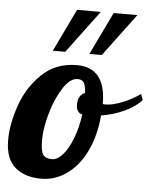

<svg xmlns="http://www.w3.org/2000/svg" viewBox="-74 -797 683 847"><g transform="rotate(5 268.0 -374.0)"><path d="M233 -752 142 -563H197L338 -752ZM395 -752 304 -563H359L500 -752ZM23 -34C51.7 -8.7 90.7 4 140 4C180.7 4 218.3 -8.3 253 -33C287.7 -57.7 316 -92.7 338 -138C360 -183.3 373.7 -236.3 379 -297C415.7 -303 449.5 -313.2 480.5 -327.5C511.5 -341.8 536.7 -359.3 556 -380L547 -407C523.7 -390.3 497.7 -376.2 469 -364.5C440.3 -352.8 415 -347 393 -347C387.7 -347 384 -347.3 382 -348V-349C382 -455.7 339.3 -509 254 -509C191.3 -509 139.3 -488.8 98 -448.5C56.7 -408.2 26.7 -360.3 8 -305C-10.7 -249.7 -20 -199.3 -20 -154C-20 -99.3 -5.7 -59.3 23 -34ZM228 -113.5C212 -95.2 196 -86 180 -86C160.7 -86 147.3 -91.5 140 -102.5C132.7 -113.5 129 -135 129 -167C129 -201 135.3 -240.3 148 -285C160.7 -329.7 177.3 -368 198 -400C218.7 -432 240 -448 262 -448C275.3 -448 284.7 -443.8 290 -435.5C295.3 -427.2 298.7 -412 300 -390C279.3 -381.3 269 -363.3 269 -336C269 -312 278 -298 296 -294C290.7 -255.3 282 -220.2 270 -188.5C258 -156.8 244 -131.8 228 -113.5Z"/></g></svg>

Font: DonutKreme
Style: Regular
Weight: 400
Designer: Impallari Type
Foundry: Impallari Type
Version: Version 2.100